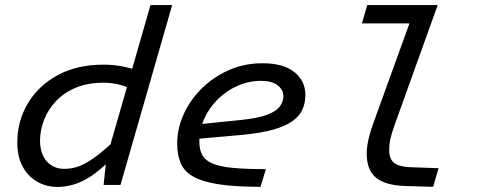

<svg xmlns="http://www.w3.org/2000/svg" viewBox="-20 -730 1882 758"><path d="M389.1 0 398.9 -93.2V-100L574.1 -710H659.7L455.7 0ZM510.7 -371.1Q482.8 -387.8 452.3 -395.6Q421.9 -403.5 389.4 -403.5Q325.4 -403.5 278.1 -383.2Q230.8 -363 199.7 -329.4Q168.6 -295.7 153.4 -255.3Q138.1 -215 138.1 -175.4Q138.1 -122.5 164.8 -92.9Q191.4 -63.4 232.9 -63.4Q253.8 -63.4 274.8 -68.4Q295.9 -73.4 321 -87.5Q346.1 -101.5 379.2 -128.2Q412.3 -155 457.7 -198.5L432.5 -115.5Q366.6 -47 314.2 -19.5Q261.7 8 207 8Q162.9 8 126.6 -12.8Q90.4 -33.7 69.3 -72.7Q48.3 -111.8 48.3 -166.8Q48.3 -251.7 89.7 -321.6Q131.2 -391.4 207.5 -433.1Q283.8 -474.8 389.2 -474.8Q432.2 -474.8 474.3 -465.6Q516.4 -456.4 558.6 -436.3Z M1010.9 -410.8Q962.7 -410.8 918.8 -391.6Q875 -372.4 840.8 -339.1Q806.7 -305.8 786.9 -262.5Q767 -219.1 767 -170.8Q767 -138.7 778.7 -117.6Q790.3 -96.5 819.5 -84.3Q848.7 -72 899.8 -67.1Q950.9 -62.3 1029.8 -62.3L1008.5 7.5Q909.6 7.5 845.4 -2.1Q781.3 -11.8 744.8 -31.8Q708.3 -51.9 694 -84.5Q679.6 -117 679.6 -163.3Q679.6 -222.7 705.1 -279.1Q730.6 -335.4 776.6 -380.9Q822.6 -426.3 883.8 -453.3Q944.9 -480.3 1016.4 -480.3Q1098.7 -480.3 1142.2 -445.4Q1185.6 -410.5 1185.6 -354.9Q1185.6 -324.4 1174.4 -298.5Q1163.1 -272.6 1135.3 -252.3Q1107.5 -232 1058 -218.1Q1008.5 -204.3 933.1 -197.2L724 -178.8L742.3 -237L931 -256.4Q998.8 -263.1 1035.1 -277.2Q1071.5 -291.2 1085.2 -310.5Q1098.9 -329.7 1098.9 -350.3Q1098.9 -375.4 1076.2 -393.1Q1053.5 -410.8 1010.9 -410.8Z M1430 -710H1666.2L1645 -637.7H1408.8ZM1457.7 -254.2 1622.7 -710H1708L1540 -242.5Q1525.7 -202.6 1521 -181.2Q1516.4 -159.9 1516.4 -139.4Q1516.4 -102 1535.9 -87Q1555.5 -72 1597.3 -70L1711.5 -66L1690 7.6L1580.1 4.3Q1500.8 1.7 1464.3 -28.6Q1427.8 -58.9 1427.8 -123Q1427.8 -147.6 1434.4 -178.3Q1441 -209 1457.7 -254.2Z"/></svg>

Font: Intel One Mono Light
Style: Italic
Weight: 300
Italic angle: -16°
Monospace: yes
Designer: Fred Shallcrass
Foundry: Frere-Jones Type LLC
Version: Version 1.004